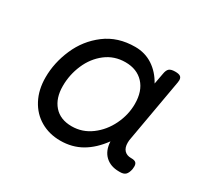

<svg xmlns="http://www.w3.org/2000/svg" viewBox="-105 -608 811 764"><g transform="rotate(30 300.0 -225.5)"><path d="M552.2 -47.4Q552.2 -40 551.3 -35.2Q547.4 -16.1 539.1 -8.1Q530.8 0 514.2 0H508.8Q469.7 0 445.8 -22.7Q421.9 -45.4 419.9 -86.9Q384.8 -38.6 341.8 -13.9Q298.8 10.7 245.1 10.7Q194.3 10.7 154.3 -12.5Q114.3 -35.6 91.6 -78.6Q68.8 -121.6 68.8 -178.7Q68.8 -245.6 97.2 -311Q125.5 -376.5 181.9 -419.2Q238.3 -461.9 317.9 -461.9Q363.3 -461.9 398.9 -438.5Q434.6 -415 457 -374L466.3 -424.3Q469.2 -441.9 477.3 -449Q485.4 -456.1 504.4 -456.1H505.4Q521.5 -456.1 528.6 -450.9Q535.6 -445.8 535.6 -434.6Q535.6 -432.1 534.7 -424.3L483.9 -136.2Q481.9 -127 481.9 -116.7Q481.9 -93.8 493.2 -82Q504.4 -70.3 523.9 -70.3H526.4Q540 -70.3 546.1 -64.9Q552.2 -59.6 552.2 -47.4ZM429.7 -264.2Q429.7 -323.2 398.7 -356.4Q367.7 -389.6 314.9 -389.6Q263.7 -389.6 225.1 -359.9Q186.5 -330.1 166 -282.5Q145.5 -234.9 145.5 -183.1Q145.5 -127.4 174.3 -94.5Q203.1 -61.5 255.9 -61.5Q304.7 -61.5 344.5 -91.1Q384.3 -120.6 407 -167.5Q429.7 -214.4 429.7 -264.2Z"/></g></svg>

Font: Courier Prime
Style: Italic
Weight: 400
Italic angle: -10°
Designer: Alan Dague-Greene
Foundry: Quote-Unquote Apps
Version: Version 3.018